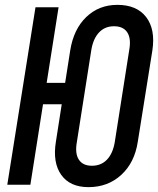

<svg xmlns="http://www.w3.org/2000/svg" viewBox="-20 -760 650 790"><path d="M344 10Q268 10 232 -40.5Q196 -91 210 -177L234 -331H157L105 0H10L126 -730H221L172 -419H248L269 -553Q283 -640 335 -690Q387 -740 463 -740Q543 -740 581.5 -689.5Q620 -639 607 -553L547 -177Q534 -91 479 -40.5Q424 10 344 10ZM358 -78Q396 -78 420 -103Q444 -128 452 -174L512 -556Q520 -602 503.5 -627Q487 -652 449 -652Q412 -652 388 -627Q364 -602 356 -556L296 -174Q288 -128 304.5 -103Q321 -78 358 -78Z"/></svg>

Font: NKDuy Mono SemiBold
Style: Italic
Weight: 600
Italic angle: -9°
Monospace: yes
Designer: NKDuy
Foundry: NKDuy
Version: Version 2.251; ttfautohint (v1.8.4.7-5d5b)